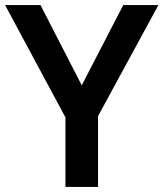

<svg xmlns="http://www.w3.org/2000/svg" viewBox="-20 -827 642 754"><path d="M301 -492 139 -807H0L237 -366V-93H365V-371L602 -807H464Z"/></svg>

Font: Noto Sans Kannada UI SemiBold
Style: Regular
Weight: 600
Designer: Jelle Bosma - Monotype Design Team
Foundry: Monotype Imaging Inc.
Version: Version 2.005